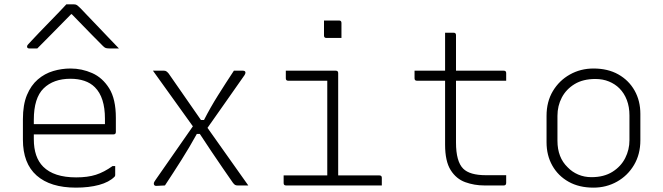

<svg xmlns="http://www.w3.org/2000/svg" viewBox="-20 -850 3040 880"><path d="M303 -536Q355 -536 402.5 -515Q450 -494 480.5 -445Q511 -396 511 -310V-245Q511 -234 500 -234H135V-212Q135 -129 178 -86Q227 -37 329 -37Q382 -37 419.5 -49Q457 -61 496 -89H508V-48Q508 -43 505 -40Q480 -15 434 -2.5Q388 10 328 10Q211 10 148 -45.5Q85 -101 85 -210V-304Q85 -370 103.5 -414.5Q122 -459 153.5 -486Q185 -513 224 -524.5Q263 -536 303 -536ZM303 -489Q225 -489 180 -445Q135 -401 135 -301V-281H461V-306Q461 -404 415 -450Q395 -470 366.5 -479.5Q338 -489 303 -489ZM284 -830H320Q328 -830 333.5 -826Q339 -822 353 -808Q361 -799 381 -778.5Q401 -758 426.5 -731Q452 -704 478 -677Q504 -650 525 -628H481Q470 -628 464.5 -630Q459 -632 452 -639Q438 -653 399.5 -692Q361 -731 309 -785H306Q254 -732 217 -694.5Q180 -657 151 -628H114Q104 -628 104 -637Q104 -641 108 -645.5Q112 -650 126 -665Q139 -679 160.5 -701.5Q182 -724 206.5 -749Q231 -774 252 -796Q273 -818 284 -830Z M681 -526H732Q739 -526 744 -522Q749 -518 753 -513Q790 -460 827 -406.5Q864 -353 901 -300H915Q944 -357 979.5 -413.5Q1015 -470 1052 -526H1093Q1105 -526 1105 -517Q1105 -513 1101 -506Q1059 -446 1016.5 -385.5Q974 -325 931 -264Q978 -198 1024.5 -132Q1071 -66 1118 0H1069Q1062 0 1057.5 -2.5Q1053 -5 1047 -13Q1027 -42 1001 -79.5Q975 -117 948 -157.5Q921 -198 896 -236H882Q849 -176 812 -117.5Q775 -59 736 0L696 2Q685 2 685 -9Q685 -15 694 -27Q737 -88 779 -149Q821 -210 864 -271Q818 -335 772.5 -398.5Q727 -462 681 -526Z M1280 -46H1480V-480H1301Q1290 -480 1290 -491V-526H1519Q1530 -526 1530 -515V-46H1719Q1730 -46 1730 -35V0H1291Q1280 0 1280 -11ZM1465 -756H1534Q1545 -756 1545 -745V-676H1476Q1465 -676 1465 -687Z M2300 -47V-12Q2300 0 2289 0H2200Q2154 0 2112.5 -15Q2071 -30 2045.5 -70.5Q2020 -111 2020 -187V-480H1891Q1880 -480 1880 -491V-526H2020V-700H2059Q2070 -700 2070 -689V-526H2289Q2300 -526 2300 -515V-480H2070V-197Q2070 -110 2103 -77Q2133 -47 2207 -47Z M2700 -536Q2766 -536 2814 -509Q2862 -482 2888.5 -435Q2915 -388 2915 -328V-207Q2915 -143 2886 -94Q2857 -45 2808 -17.5Q2759 10 2700 10Q2634 10 2586 -17Q2538 -44 2511.5 -91Q2485 -138 2485 -198V-319Q2485 -384 2514 -432.5Q2543 -481 2592 -508.5Q2641 -536 2700 -536ZM2709 -488Q2652 -488 2613.5 -464.5Q2575 -441 2555 -403Q2535 -365 2535 -319V-205Q2535 -128 2582 -83Q2602 -62 2630 -50Q2658 -38 2691 -38Q2748 -38 2787 -62.5Q2826 -87 2845.5 -125.5Q2865 -164 2865 -207V-321Q2865 -360 2853 -391.5Q2841 -423 2819 -445Q2799 -465 2771 -476.5Q2743 -488 2709 -488Z"/></svg>

Font: Recursive Mn Lnr St Lt
Style: Regular
Weight: 300
Monospace: yes
Version: Version 1.079;hotconv 1.0.112;makeotfexe 2.5.65598; ttfautoh